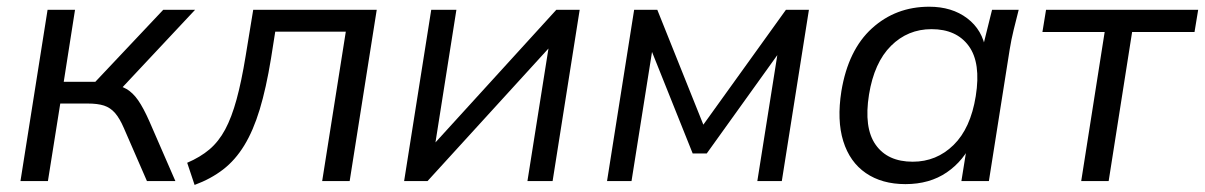

<svg xmlns="http://www.w3.org/2000/svg" viewBox="-20 -531 3533 563"><path d="M40 0 119.5 -502.3H200L166.9 -291.1H259.5L458.7 -502.3H552.1L324.5 -259.4L303.6 -284Q332.1 -281 350.9 -270.1Q369.6 -259.2 385.1 -236.9Q400.6 -214.6 417.8 -175.7L494.3 0H410.9L343.1 -155.7Q330.9 -184 317.3 -199.7Q303.6 -215.3 285 -221.4Q266.3 -227.4 237.4 -227.4H156.7L120.5 0Z M550.6 11.3 528.9 -53.7Q567.1 -70 594.2 -92.9Q621.3 -115.9 640.4 -151.5Q659.4 -187 673.7 -239.5Q688.1 -292 700.2 -366.2L722.5 -502.3H1084.7L1005.3 0H924.7L994 -438.2H787.1L774.6 -359.1Q760.5 -272.7 741.6 -210.2Q722.7 -147.8 696.3 -104.7Q670 -61.6 634.2 -34Q598.4 -6.4 550.6 11.3Z M1165 0 1244.5 -502.3H1318.3L1250.8 -74.8L1223.1 -76.3L1611.3 -502.3H1679.8L1600.4 0H1526.6L1594.5 -428.1L1622.7 -426.5L1233.6 0Z M1760 0 1839.5 -502.3H1907.4L2042.4 -165.4L2284.6 -502.3H2352L2272.5 0H2200.7L2266.1 -412.2H2290L2052.3 -80.9H2011.2L1878.3 -412.7H1897.3L1831.8 0Z M2635.1 8.9Q2566.1 8.9 2518.9 -23.5Q2471.7 -55.9 2452.7 -117.1Q2433.7 -178.2 2447.2 -263.8Q2467.2 -384.7 2536.9 -448Q2606.7 -511.3 2704.7 -511.3Q2771.4 -511.3 2816.2 -477.3Q2861 -443.4 2870.5 -384.5L2859.4 -383.1L2889 -502.3H2967.1Q2959.7 -472.9 2952.4 -443.6Q2945.2 -414.2 2940.7 -385.9L2879.7 0H2799.1L2818.3 -119.7H2833.2Q2806.6 -59.9 2756.2 -25.5Q2705.8 8.9 2635.1 8.9ZM2656.4 -56.8Q2726.1 -56.8 2776.1 -105.8Q2826.1 -154.8 2841.2 -249.1Q2856.8 -346.6 2820.7 -396.1Q2784.7 -445.5 2711.5 -445.5Q2641.8 -445.5 2592.6 -396.5Q2543.4 -347.5 2528.2 -253.8Q2512.6 -156.2 2547.7 -106.5Q2582.7 -56.8 2656.4 -56.8Z M3150.4 0 3219.2 -437.2H3036.7L3047.3 -502.3H3493.4L3482.7 -437.2H3299.7L3230.9 0Z"/></svg>

Font: Mulish ExtraLight
Style: Italic
Weight: 200
Italic angle: -9°
Designer: Vernon Adams
Foundry: Vernon Adams
Version: Version 3.603